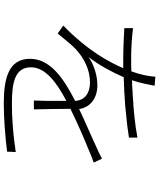

<svg xmlns="http://www.w3.org/2000/svg" viewBox="69 -896 861 1040"><g transform="rotate(90 500.0 -375.5)"><path d="M801 17 803 -30C793 -28 783 -27 772 -26L762 -24C686 -14 606 -9 543 -9C436 -9 344 -21 344 -112C344 -189 423 -250 526 -304V-264C526 -216 526 -162 524 -128H572C571 -153 571 -188 570 -224V-235C570 -267 569 -300 569 -326C653 -367 731 -401 794 -426C817 -436 838 -445 860 -452L839 -497C817 -485 802 -478 777 -467C718 -439 649 -411 570 -373C561 -436 509 -472 441 -472C392 -472 333 -455 289 -425C332 -480 370 -551 398 -615C402 -615 405 -615 408 -615H418C420 -616 421 -616 423 -616H433C450 -617 466 -617 483 -618L493 -619C500 -619 507 -620 514 -620L524 -621C530 -621 537 -622 544 -622L554 -623C564 -624 574 -625 584 -626L594 -627C639 -631 683 -636 725 -643V-689C689 -682 652 -677 614 -673L604 -672C586 -670 568 -669 550 -667H540L530 -666C516 -665 503 -664 489 -663H479L469 -662C466 -662 462 -662 459 -661H449L439 -660C434 -660 429 -660 424 -660L414 -659C431 -709 437 -748 444 -782L395 -786C393 -749 383 -702 366 -656C343 -655 323 -655 302 -655H292C248 -655 187 -658 132 -665V-618C135 -618 139 -618 142 -617H153L168 -616C211 -614 254 -612 289 -612H302C317 -612 333 -612 349 -612C317 -540 261 -427 118 -287L161 -257C194 -296 220 -331 248 -357C298 -402 359 -432 427 -432C483 -432 523 -404 526 -352L525 -351C406 -290 298 -218 298 -107C298 10 406 35 540 35C580 35 625 33 669 30L679 29C721 26 763 22 801 17Z"/></g></svg>

Font: Glow Sans SC Normal Light
Style: Regular
Weight: 300
Designer: Ryoko NISHIZUKA (kana, bopomofo & ideographs); Paul D. Hunt (Latin, Greek & Cyrillic); Sandoll Communications, Soo-young
Version: Version 0.93